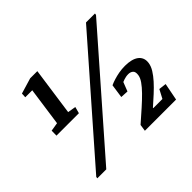

<svg xmlns="http://www.w3.org/2000/svg" viewBox="-148 -867 1073 1073"><g transform="rotate(-45 388.5 -330.5)"><path d="M252.9 -330.1H75.7L76.2 -368.7L127 -377L159.2 -605H104L105.5 -632.8L198.2 -660.6H254.9L214.8 -377L263.2 -368.7ZM639.6 -660.6H710.4L709 -650.9L139.2 0H68.4L69.8 -9.8ZM638.2 -246.1Q641.6 -270.5 630.6 -280Q619.6 -289.6 602.1 -289.6Q592.3 -289.6 583.3 -287.8Q574.2 -286.1 567.4 -283.7Q559.1 -281.2 551.8 -277.8L530.8 -224.1L484.4 -226.6L496.1 -307.6Q512.7 -315.4 532.7 -321.3Q549.8 -326.7 573 -331.1Q596.2 -335.4 622.6 -335.4Q647.9 -335.4 668.7 -330.3Q689.5 -325.2 703.4 -314.9Q717.3 -304.7 723.6 -289.3Q730 -273.9 727.1 -252.9Q724.1 -231 709.7 -207.5Q695.3 -184.1 673.3 -159.7Q651.4 -135.3 623.8 -110.1Q596.2 -85 566.4 -58.6L566.9 -56.2H639.2L666.5 -107.9L710.9 -102.5L690.9 0H444.3L450.2 -40Q489.3 -74.2 522.5 -103.8Q555.7 -133.3 580.6 -158.7Q605.5 -184.1 620.6 -205.8Q635.7 -227.5 638.2 -246.1Z"/></g></svg>

Font: Noticia Text
Style: Bold Italic
Weight: 700
Italic angle: -8°
Designer: JM Sole
Foundry: JM Sole
Version: Version 1.003